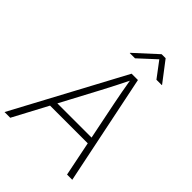

<svg xmlns="http://www.w3.org/2000/svg" viewBox="-286 -1070 1194 1194"><g transform="rotate(45 311.0 -472.5)"><path d="M-21 0 369.1 -727.5H424.8L574.7 0H528.8L423.3 -520.5Q415.5 -559.1 407 -605.2Q398.4 -651.4 389.2 -708H401.9Q374 -652.3 350.8 -606.2Q327.6 -560.1 306.2 -520.5L29.3 0ZM132.8 -228.5 140.1 -270.5H502.9L496.1 -228.5ZM316.4 -810.1H270L270.5 -812.5L415.5 -945.3H450.7L552.2 -812.5L551.8 -810.1H504.9L427.7 -912.6Z"/></g></svg>

Font: Inter 20pt ExtraLight
Style: Italic
Weight: 250
Italic angle: -9.3988°
Version: Version 4.001;git-66647c0bb